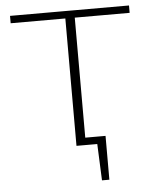

<svg xmlns="http://www.w3.org/2000/svg" viewBox="-57 -707 780 934"><g transform="rotate(-5 333.0 -240.0)"><path d="M331 0V-36H439L418 0ZM403 178 394 -36H439V178ZM294 0V-658H340V0ZM27 -622V-658H608V-622Z"/></g></svg>

Font: Ysabeau Office ExtraLight
Style: Regular
Weight: 250
Designer: Christian Thalmann (Catharsis Fonts)
Version: Version 2.001;gftools[0.9.30]; featfreeze: tnum,lnum,ss02